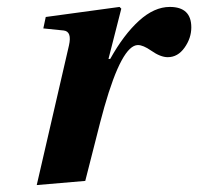

<svg xmlns="http://www.w3.org/2000/svg" viewBox="-20 -522 572 554"><path d="M86 12 179 -391Q188 -431 164 -434L105 -440L112 -473L325 -502L330 -497L293 -352H298Q337 -422 381 -462Q425 -502 470 -502Q532 -502 532 -443Q532 -412 512.5 -384.5Q493 -357 464 -357Q443 -357 416 -376Q393 -392 378 -392Q332 -392 281 -213Q271 -178 252.5 -104Q234 -30 226 0Z"/></svg>

Font: Heuristica
Style: Bold Italic
Weight: 700
Italic angle: -13°
Version: Version 1.0.2